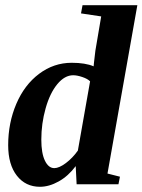

<svg xmlns="http://www.w3.org/2000/svg" viewBox="-20 -714 552 744"><path d="M134.8 9.8Q79.1 9.8 45.4 -33.2Q11.7 -76.2 11.7 -151.4Q11.7 -237.8 43.2 -311.5Q74.7 -385.3 131.6 -428Q188.5 -470.7 257.8 -470.7Q311 -470.7 342.8 -457L344.2 -471.7L349.6 -517.6L372.1 -650.4L293.9 -662.1L299.8 -693.8H512.2L396.5 -41.5L444.8 -29.3L439 0H276.9L273.4 -70.3Q244.6 -31.7 207.5 -11Q170.4 9.8 134.8 9.8ZM140.1 -172.9Q140.1 -120.1 154.1 -91.3Q168 -62.5 190.4 -62.5Q209 -62.5 235.1 -82Q261.2 -101.6 281.7 -130.4L329.1 -398.9Q319.3 -408.7 299.1 -415.5Q278.8 -422.4 263.7 -422.4Q230.5 -422.4 201.9 -387.7Q173.3 -353 156.7 -293.9Q140.1 -234.9 140.1 -172.9Z"/></svg>

Font: Tinos
Style: Bold Italic
Weight: 700
Italic angle: -16.333°
Designer: Steve Matteson
Foundry: Monotype Imaging Inc.
Version: Version 1.23